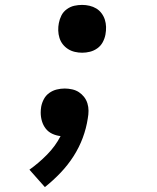

<svg xmlns="http://www.w3.org/2000/svg" viewBox="-20 -548 640 783"><path d="M163 215 100 144Q138 117 172 82.5Q206 48 227 7Q209 5 193 -2.5Q177 -10 166.5 -23.5Q156 -37 151 -54Q146 -71 146 -89Q146 -95 146.5 -101Q147 -107 148 -113Q151 -129 159 -144Q167 -159 181 -169Q195 -179 211.5 -183Q228 -187 244 -187Q259 -187 274.5 -183.5Q290 -180 302 -172Q314 -164 323 -152.5Q332 -141 336.5 -126.5Q341 -112 341 -96.5Q341 -81 338 -65Q332 -25 317.5 14Q303 53 280 89Q257 125 227 156.5Q197 188 163 215ZM315 -333Q300 -333 285 -336.5Q270 -340 257.5 -348Q245 -356 236 -367.5Q227 -379 222.5 -393.5Q218 -408 217.5 -423.5Q217 -439 220 -454Q223 -470 230.5 -485Q238 -500 252.5 -510.5Q267 -521 283 -524.5Q299 -528 315 -528Q330 -528 345 -524.5Q360 -521 372.5 -513.5Q385 -506 394 -494Q403 -482 407.5 -468Q412 -454 412.5 -438.5Q413 -423 410 -407Q407 -391 399 -376Q391 -361 377 -351Q363 -341 347 -337Q331 -333 315 -333Z"/></svg>

Font: Iosevka Extended Oblique
Style: Bold
Weight: 700
Width: 7
Italic angle: -9°
Monospace: yes
Designer: Belleve Invis
Foundry: Belleve Invis
Version: Version 32.5.0; ttfautohint (v1.8.4)